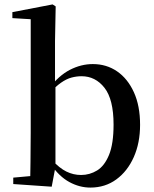

<svg xmlns="http://www.w3.org/2000/svg" viewBox="-20 -833 698 869"><path d="M40 0V-29L117 -36Q118 -65 118 -100Q118 -135 118.5 -170Q119 -205 119 -232V-746L36 -751V-778L218 -813L232 -804L229 -647V-453L231 -443V-80V-78L214 12ZM389 16Q340 16 294 -9Q248 -34 211 -88H200L216 -108Q249 -72 280.5 -56.5Q312 -41 347 -41Q386 -41 419.5 -61.5Q453 -82 473.5 -132Q494 -182 494 -269Q494 -383 453 -435.5Q412 -488 349 -488Q327 -488 304 -482Q281 -476 256 -458.5Q231 -441 199 -406L187 -435H204Q246 -491 296.5 -517Q347 -543 400 -543Q462 -543 510 -510Q558 -477 586 -415.5Q614 -354 614 -268Q614 -186 585.5 -122Q557 -58 506.5 -21Q456 16 389 16Z"/></svg>

Font: Noto Serif TC SemiBold
Style: Regular
Weight: 600
Version: Version 2.002-H1;hotconv 1.1.0;makeotfexe 2.6.0